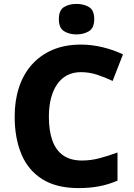

<svg xmlns="http://www.w3.org/2000/svg" viewBox="-20 -952 683 982"><path d="M394 -583Q355 -583 324.5 -567.5Q294 -552 273 -522Q252 -492 241 -450Q230 -408 230 -355Q230 -283 248 -233Q266 -183 303.5 -157Q341 -131 399 -131Q444 -131 488 -142.5Q532 -154 581 -172V-28Q534 -8 486 1Q438 10 382 10Q269 10 196.5 -35.5Q124 -81 89.5 -163.5Q55 -246 55 -356Q55 -437 77 -504.5Q99 -572 142.5 -621Q186 -670 249 -697Q312 -724 395 -724Q447 -724 502.5 -711Q558 -698 609 -674L556 -538Q516 -557 476 -570Q436 -583 394 -583ZM371 -932Q408 -932 435 -916Q462 -900 462 -854Q462 -809 435 -792.5Q408 -776 371 -776Q334 -776 307.5 -792.5Q281 -809 281 -854Q281 -900 307.5 -916Q334 -932 371 -932Z"/></svg>

Font: Noto Sans Armenian ExtraBold
Style: Regular
Weight: 800
Version: Version 2.007